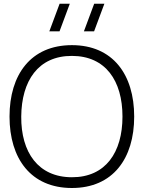

<svg xmlns="http://www.w3.org/2000/svg" viewBox="-20 -972 754 1008"><path d="M357.5 15C572.5 15 684.5 -139.5 684.5 -360C684.5 -580.5 572.5 -735 357.5 -735C142 -735 30 -580.5 30 -360C30 -139.5 142 15 357.5 15ZM91.5 -360C93 -547.5 180.5 -679 357.5 -678.5C534.5 -678.5 623 -547.5 623 -360C623 -172.5 534.5 -41 357.5 -41.5C180.5 -41.5 90 -172.5 91.5 -360ZM239 -807.5H292.5L346.5 -952.5H293ZM420.5 -807.5H474L528 -952.5H474.5Z"/></svg>

Font: Eudonet Light
Style: Regular
Weight: 300
Designer: Mikhail Sharanda
Foundry: Mikhail Sharanda
Version: Version 4.503;Glyphs 3.1.2 (3151)